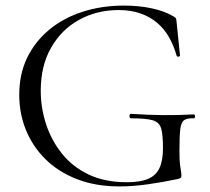

<svg xmlns="http://www.w3.org/2000/svg" viewBox="-20 -656 753 688"><path d="M408 12Q323 12 256 -14Q189 -40 143 -85.5Q97 -131 73 -190Q49 -249 49 -316Q49 -391 77.5 -449.5Q106 -508 157 -550Q208 -592 276.5 -614Q345 -636 424 -636Q478 -636 524.5 -626Q571 -616 602 -597Q609 -593 610.5 -590Q612 -587 613 -575L625 -457Q625 -454 620 -453Q615 -452 613 -456Q603 -492 586 -522Q569 -552 544 -573.5Q519 -595 484.5 -607.5Q450 -620 405 -620Q327 -620 263.5 -585Q200 -550 163 -485Q126 -420 126 -331Q126 -270 145 -211.5Q164 -153 202 -105.5Q240 -58 298 -30.5Q356 -3 435 -3Q482 -3 510.5 -15Q539 -27 551.5 -54Q564 -81 564 -125Q564 -173 557.5 -195.5Q551 -218 527.5 -225Q504 -232 450 -232Q444 -232 444 -240Q444 -248 449 -248Q513 -244 565 -243.5Q617 -243 674 -246Q679 -246 679 -239Q679 -232 674 -232Q651 -233 640 -225.5Q629 -218 626 -193Q623 -168 623 -115Q623 -82 625 -66Q627 -50 628.5 -42.5Q630 -35 630 -27Q630 -21 628 -19Q626 -17 619 -15Q568 -4 512.5 4Q457 12 408 12Z"/></svg>

Font: Cormorant Garamond Light
Style: Regular
Weight: 400
Version: Version 4.001